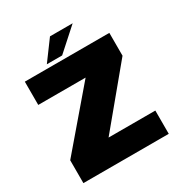

<svg xmlns="http://www.w3.org/2000/svg" viewBox="-171 -850 916 972"><g transform="rotate(-30 287.0 -364.0)"><path d="M35.5 0H534.5V-136H249.5L250 -122.5L529.5 -459.5V-593H35.5V-457H323.5L322.5 -469L35.5 -133.5ZM176 -613.5H265.5L393 -728H260.5Z"/></g></svg>

Font: Anybody UltraCondensed Thin ExtraBold
Style: Regular
Weight: 800
Version: Version 1.111